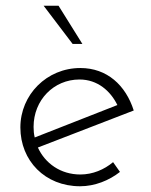

<svg xmlns="http://www.w3.org/2000/svg" viewBox="-20 -641 527 669"><path d="M267 -488 184 -621H132L233 -488ZM260 -33C191 -33 137 -72 112 -127L446 -256C418 -344 353 -404 260 -404C143 -404 51 -311 51 -197C51 -81 137 8 259 8C310 8 360 -12 398 -42L374 -76C343 -50 303 -33 260 -33ZM257 -364C320 -364 365 -324 389 -275L101 -162C98 -174 97 -186 97 -199C97 -292 167 -364 257 -364Z"/></svg>

Font: Sulaf Light
Style: Regular
Weight: 300
Designer: Bandar Raffah (Arabic) and Santiago Orozco (Latin)
Foundry: Caramella and Typemade
Version: Version 1.005;PS 001.005;hotconv 1.0.88;makeotf.lib2.5.64775